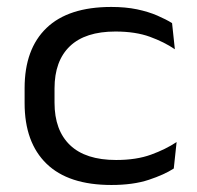

<svg xmlns="http://www.w3.org/2000/svg" viewBox="-20 -517 565 550"><path d="M299.1 12.9Q176 12.9 113.3 -48Q50.5 -108.9 50.5 -221.6V-264.5Q50.5 -376.7 113.3 -436.9Q176 -497.1 298.7 -497.1Q339.7 -497.1 372.5 -490.3Q405.2 -483.4 430.4 -472.5Q455.6 -461.6 472.9 -450.8L480.9 -375.9Q450.8 -396.5 409.5 -411.6Q368.1 -426.7 310.7 -426.7Q224.4 -426.7 180.3 -384.7Q136.2 -342.6 136.2 -263.7V-222.8Q136.2 -143.8 180.6 -101.3Q225.1 -58.7 312.7 -58.7Q370.7 -58.7 412.6 -74Q454.5 -89.2 485.9 -110.1L477.8 -34.3Q450.8 -16.7 406.2 -1.9Q361.6 12.9 299.1 12.9Z"/></svg>

Font: Anek Gurmukhi Medium SemiExpanded
Style: Regular
Weight: 500
Width: 6
Version: Version 1.003